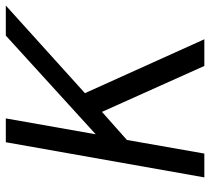

<svg xmlns="http://www.w3.org/2000/svg" viewBox="-52 -688 740 677"><g transform="rotate(-90 318.5 -350.0)"><path d="M31 0 155 -700H239L183 -383L531 -700H637L328 -421L518 0H424L262 -361L163 -273L115 0Z"/></g></svg>

Font: DM Sans 11pt
Style: Italic
Weight: 400
Italic angle: -10°
Version: Version 4.004;gftools[0.9.30]